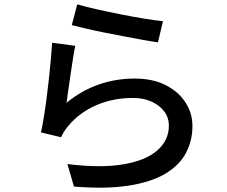

<svg xmlns="http://www.w3.org/2000/svg" viewBox="-20 -813 1040 880"><path d="M334 -793Q368 -783 421 -771Q474 -759 532 -747.5Q590 -736 642 -727.5Q694 -719 727 -716L704 -619Q674 -623 633 -630.5Q592 -638 545 -647Q498 -656 452.5 -665Q407 -674 370 -683Q333 -692 309 -698ZM325 -603Q320 -580 314.5 -545Q309 -510 303.5 -472Q298 -434 293 -399.5Q288 -365 285 -342Q355 -399 433.5 -426Q512 -453 597 -453Q679 -453 738 -423.5Q797 -394 829.5 -344.5Q862 -295 862 -235Q862 -168 832 -111.5Q802 -55 737 -16.5Q672 22 568.5 38Q465 54 319 42L289 -61Q443 -42 546.5 -60Q650 -78 702 -124.5Q754 -171 754 -237Q754 -274 732.5 -302.5Q711 -331 674 -347.5Q637 -364 589 -364Q497 -364 420.5 -330.5Q344 -297 294 -237Q281 -222 273.5 -209.5Q266 -197 260 -184L168 -206Q174 -234 180.5 -273.5Q187 -313 193 -358.5Q199 -404 204 -450.5Q209 -497 213 -540.5Q217 -584 219 -617Z"/></svg>

Font: Noto Sans SC Thin Medium
Style: Regular
Weight: 500
Version: Version 2.004-H2;hotconv 1.0.118;makeotfexe 2.5.65603